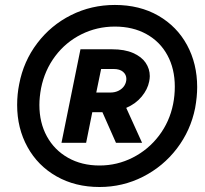

<svg xmlns="http://www.w3.org/2000/svg" viewBox="-20 -748 827 776"><path d="M305.2 -548.8H433.1Q483.4 -548.8 517.6 -533.9Q551.8 -519 568.6 -494.4Q585.4 -469.7 585.4 -440.4Q585.4 -431.2 583 -418.9Q576.7 -386.7 552.7 -357.7Q528.8 -328.6 490.2 -312L554.2 -170.9H448.7L394 -294.4H353L328.1 -170.9H228.5ZM49.3 -323.7Q49.3 -367.2 57.6 -408.2Q75.2 -500.5 130.4 -573.2Q185.5 -646 267.3 -687Q349.1 -728 444.3 -728Q544.4 -728 619.9 -684.6Q695.3 -641.1 736.1 -565.7Q776.9 -490.2 776.9 -396Q776.9 -356.4 768.6 -311Q750.5 -220.7 695.1 -147.9Q639.6 -75.2 557.9 -33.7Q476.1 7.8 382.3 7.8Q284.2 7.8 208.5 -35.2Q132.8 -78.1 91.1 -153.8Q49.3 -229.5 49.3 -323.7ZM679.7 -327.6Q686.5 -361.8 686.5 -397.9Q686.5 -469.7 656.7 -524.7Q627 -579.6 572 -610.1Q517.1 -640.6 444.3 -640.6Q371.6 -640.6 308.6 -609.1Q245.6 -577.6 203.1 -521Q160.6 -464.4 146 -391.6Q139.2 -355 139.2 -323.7Q139.2 -252.4 169.4 -197Q199.7 -141.6 254.9 -110.4Q310.1 -79.1 382.3 -79.1Q453.6 -79.1 516.6 -111.1Q579.6 -143.1 622.6 -199.7Q665.5 -256.3 679.7 -327.6ZM426.3 -374Q445.3 -374 460.2 -381.8Q475.1 -389.6 482.9 -402.3Q490.7 -415 490.7 -429.2Q490.7 -446.3 477.3 -457.8Q463.9 -469.2 439 -469.2H388.7L369.1 -374Z"/></svg>

Font: Reddit Sans Vanilla ExtraBold
Style: Italic
Weight: 800
Italic angle: -11.25°
Designer: Stephen Hutchings
Version: Version 1.013